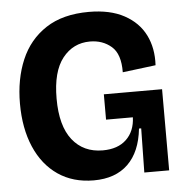

<svg xmlns="http://www.w3.org/2000/svg" viewBox="-50 -723 749 785"><g transform="rotate(-5 324.0 -330.0)"><path d="M304 14Q219 14 157.5 -28Q96 -70 63 -146.5Q30 -223 30 -325Q30 -425 63.5 -504Q97 -583 166.5 -628.5Q236 -674 343 -674Q430 -674 488 -642.5Q546 -611 573 -557Q600 -503 596 -433L460 -416Q461 -491 425 -522Q389 -553 337 -553Q268 -553 224.5 -498Q181 -443 181 -332Q181 -220 226.5 -162.5Q272 -105 351 -105Q413 -105 448 -138.5Q483 -172 485 -229H375V-333H614V-214V0H512L515 -181H506Q496 -86 444.5 -36Q393 14 304 14Z"/></g></svg>

Font: Bricolage Grotesque 48pt Bricolage Grotesque 48pt Regular
Style: Bold
Weight: 700
Designer: Mathieu Triay
Foundry: Atelier Triay
Version: Version 1.000; ttfautohint (v1.8.4.7-5d5b);gftools[0.9.32]